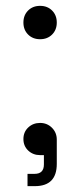

<svg xmlns="http://www.w3.org/2000/svg" viewBox="-20 -520 274 656"><path d="M117 -386Q92 -386 76 -402Q60 -418 60 -443Q60 -468 76 -484Q92 -500 117 -500Q142 -500 158 -484Q174 -468 174 -443Q174 -418 158 -402Q142 -386 117 -386ZM74 116V74H98Q130 74 130 42V10H117Q93 10 76.5 -5.5Q60 -21 60 -45Q60 -69 76.5 -84.5Q93 -100 117 -100Q141 -100 157.5 -83.5Q174 -67 174 -43V40Q174 116 99 116Z"/></svg>

Font: Space Grotesk Light Light
Style: Regular
Weight: 300
Version: Version 2.000